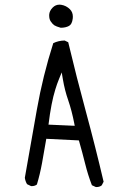

<svg xmlns="http://www.w3.org/2000/svg" viewBox="-20 -795 540 808"><path d="M286.6 -724.6Q286.6 -743.7 274.4 -755.9Q258.8 -771.5 237.3 -774.9Q233.4 -775.4 230 -775.4Q213.9 -775.4 201.7 -763.2Q188 -749.5 187 -732.9Q187 -731 187 -729.5Q187 -714.4 193.4 -705.1Q201.2 -693.4 208.7 -688.5Q216.3 -683.6 235.4 -678.2Q256.3 -678.2 270.5 -686Q283.2 -692.9 286.1 -716.8Q286.6 -720.7 286.6 -724.6ZM294.4 -265.6 184.1 -270.5Q195.3 -362.8 212.9 -418.9Q219.7 -441.4 228.5 -462.9L239.7 -490.2L244.6 -461.4Q252.4 -415 267.1 -373Q282.2 -329.1 292.5 -275.9ZM385.7 -7.8Q399.4 -7.8 408.2 -15.1L416 -30.3Q381.3 -178.2 341.8 -324Q302.2 -469.7 267.1 -617.2L252 -624.5Q225.6 -624 204.1 -613.3Q160.2 -475.6 135.3 -334.5L84.5 -46.9Q86.4 -32.7 93.8 -20L109.9 -12.2Q111.8 -11.7 113.3 -11.7Q126.5 -11.7 135.3 -18.6Q148.4 -62 157 -109.4Q165.5 -156.7 174.8 -210.9L312 -204.1Q327.1 -151.4 338.6 -105Q350.1 -58.6 366.7 -15.6L382.3 -8.3Q384.3 -7.8 385.7 -7.8Z"/></svg>

Font: NaikaiFont
Style: Light
Weight: 300
Version: Version 1.89